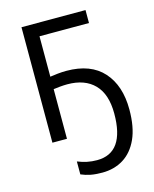

<svg xmlns="http://www.w3.org/2000/svg" viewBox="-136 -786 897 1120"><g transform="rotate(-15 313.0 -226.5)"><path d="M275.9 -306.6Q256.8 -306.6 231.4 -304.4Q206.1 -302.2 191.9 -299.8V0H104V-697.3H490.7V-619.1H191.9V-375Q210 -377.9 237.5 -380.9Q265.1 -383.8 290.5 -383.8Q437 -383.8 512.5 -299.8Q587.9 -215.8 587.9 -71.3Q587.9 35.6 556.2 105.5Q524.4 175.3 468.8 209.7Q413.1 244.1 341.3 244.1Q299.8 244.1 270.3 238.3Q240.7 232.4 213.4 220.7V142.6Q242.2 154.3 270.5 160.2Q298.8 166 330.1 166Q496.6 166 496.6 -71.3Q496.6 -188 439 -247.3Q381.3 -306.6 275.9 -306.6Z"/></g></svg>

Font: Lunasima
Style: Regular
Weight: 400
Designer: The DocRepair Project, Monotype Design Team
Foundry: Google
Version: Version 2.009